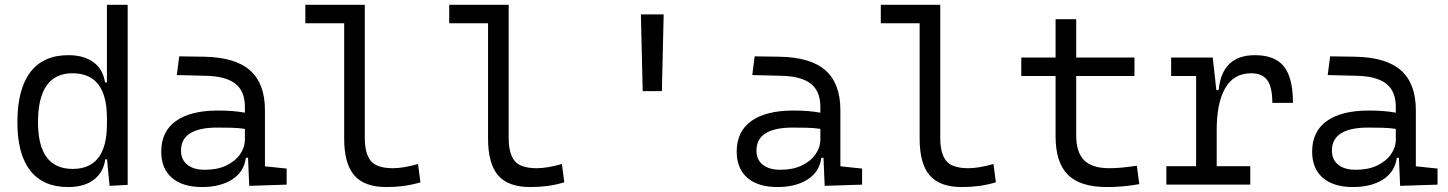

<svg xmlns="http://www.w3.org/2000/svg" viewBox="-20 -752 5899 782"><path d="M257.3 9.8Q155.8 9.8 103.3 -57.1Q50.8 -124 50.8 -253.9Q50.8 -388.7 103.5 -458Q156.2 -527.3 258.3 -527.3Q321.8 -527.3 360.8 -498.5Q399.9 -469.7 407.7 -416.5H415.5V-732.4H500V1L426.3 4.9L416 -103H408.7Q401.4 -50.3 362.5 -20.3Q323.7 9.8 257.3 9.8ZM415.5 -246.1V-271.5Q415.5 -453.6 275.4 -453.6Q134.8 -453.6 134.8 -253.9Q134.8 -64 275.9 -64Q415.5 -64 415.5 -246.1Z M995.1 4.9 990.2 -109.4H981.4Q974.1 -52.2 925.8 -21.2Q877.4 9.8 803.2 9.8Q723.6 9.8 680.2 -27.8Q636.7 -65.4 636.7 -134.3Q636.7 -216.3 696.3 -259Q755.9 -301.8 867.7 -301.8Q931.6 -301.8 977.5 -293V-315.9Q977.5 -381.3 938 -411.6Q898.4 -441.9 816.9 -443.4L700.2 -446.3L710 -522.5L810.5 -521Q938 -519 998.5 -465.3Q1059.1 -411.6 1059.1 -303.7V-74.7L1147.5 -65.4V0ZM977.5 -227.1Q950.7 -231 922.1 -231.7Q893.6 -232.4 865.2 -232.4Q717.3 -232.4 717.3 -138.7Q717.3 -101.6 742.9 -81.1Q768.6 -60.5 814.5 -60.5Q865.7 -60.5 902.1 -78.1Q938.5 -95.7 958 -124Q977.5 -152.3 977.5 -184.1Z M1553.2 9.8Q1463.9 9.8 1422.9 -37.8Q1381.8 -85.4 1381.8 -187V-657.2H1223.6V-732.4H1465.8V-190.4Q1465.8 -127 1490 -96.9Q1514.2 -66.9 1581.1 -66.9Q1621.6 -66.9 1682.6 -84L1692.4 -9.3Q1656.7 1 1623.8 5.4Q1590.8 9.8 1553.2 9.8Z M2139.2 9.8Q2049.8 9.8 2008.8 -37.8Q1967.8 -85.4 1967.8 -187V-657.2H1809.6V-732.4H2051.8V-190.4Q2051.8 -127 2075.9 -96.9Q2100.1 -66.9 2167 -66.9Q2207.5 -66.9 2268.6 -84L2278.3 -9.3Q2242.7 1 2209.7 5.4Q2176.8 9.8 2139.2 9.8Z M2597.7 -380.9 2590.3 -693.4H2683.1L2675.8 -380.9Z M3338.9 4.9 3334 -109.4H3325.2Q3317.9 -52.2 3269.5 -21.2Q3221.2 9.8 3147 9.8Q3067.4 9.8 3023.9 -27.8Q2980.5 -65.4 2980.5 -134.3Q2980.5 -216.3 3040 -259Q3099.6 -301.8 3211.4 -301.8Q3275.4 -301.8 3321.3 -293V-315.9Q3321.3 -381.3 3281.7 -411.6Q3242.2 -441.9 3160.6 -443.4L3043.9 -446.3L3053.7 -522.5L3154.3 -521Q3281.7 -519 3342.3 -465.3Q3402.8 -411.6 3402.8 -303.7V-74.7L3491.2 -65.4V0ZM3321.3 -227.1Q3294.4 -231 3265.9 -231.7Q3237.3 -232.4 3209 -232.4Q3061 -232.4 3061 -138.7Q3061 -101.6 3086.7 -81.1Q3112.3 -60.5 3158.2 -60.5Q3209.5 -60.5 3245.8 -78.1Q3282.2 -95.7 3301.8 -124Q3321.3 -152.3 3321.3 -184.1Z M3897 9.8Q3807.6 9.8 3766.6 -37.8Q3725.6 -85.4 3725.6 -187V-657.2H3567.4V-732.4H3809.6V-190.4Q3809.6 -127 3833.7 -96.9Q3857.9 -66.9 3924.8 -66.9Q3965.3 -66.9 4026.4 -84L4036.1 -9.3Q4000.5 1 3967.5 5.4Q3934.6 9.8 3897 9.8Z M4488.3 9.8Q4379.4 9.8 4329.3 -40.3Q4279.3 -90.3 4279.3 -196.8V-442.4H4139.6V-517.6H4279.3V-673.8H4363.3V-517.6H4600.6V-442.4H4363.3V-200.2Q4363.3 -131.8 4395.5 -99.4Q4427.7 -66.9 4498 -66.9Q4524.4 -66.9 4551.5 -69.6Q4578.6 -72.3 4610.4 -77.1L4620.1 -2Q4586.9 3.9 4555.4 6.8Q4523.9 9.8 4488.3 9.8Z M4935.5 -222.7V-75.2H5072.3V0H4730.5V-75.2H4851.6V-442.4H4750V-517.6H4919.4L4934.1 -384.8H4943.4Q4957 -527.3 5091.3 -527.3Q5172.4 -527.3 5209.2 -481.4Q5246.1 -435.5 5246.1 -333H5162.1Q5162.1 -397 5141.6 -425.3Q5121.1 -453.6 5076.2 -453.6Q5005.4 -453.6 4970.5 -393.6Q4935.5 -333.5 4935.5 -222.7Z M5682.6 4.9 5677.7 -109.4H5668.9Q5661.6 -52.2 5613.3 -21.2Q5564.9 9.8 5490.7 9.8Q5411.1 9.8 5367.7 -27.8Q5324.2 -65.4 5324.2 -134.3Q5324.2 -216.3 5383.8 -259Q5443.4 -301.8 5555.2 -301.8Q5619.1 -301.8 5665 -293V-315.9Q5665 -381.3 5625.5 -411.6Q5585.9 -441.9 5504.4 -443.4L5387.7 -446.3L5397.5 -522.5L5498 -521Q5625.5 -519 5686 -465.3Q5746.6 -411.6 5746.6 -303.7V-74.7L5835 -65.4V0ZM5665 -227.1Q5638.2 -231 5609.6 -231.7Q5581.1 -232.4 5552.7 -232.4Q5404.8 -232.4 5404.8 -138.7Q5404.8 -101.6 5430.4 -81.1Q5456.1 -60.5 5502 -60.5Q5553.2 -60.5 5589.6 -78.1Q5626 -95.7 5645.5 -124Q5665 -152.3 5665 -184.1Z"/></svg>

Font: Cascadia Code PL SemiLight
Style: Regular
Weight: 350
Monospace: yes
Designer: Aaron Bell
Foundry: Saja Typeworks
Version: Version 2404.023; ttfautohint (v1.8.4)